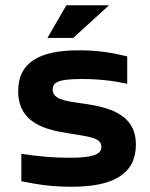

<svg xmlns="http://www.w3.org/2000/svg" viewBox="-20 -700 568 729"><path d="M264 -190C334 -179 365 -173 365 -141C365 -113 328 -101 245 -101C183 -101 126 -106 61 -116V-12C128 2 182 9 253 9C411 9 496 -40 496 -151C496 -276 376 -296 280 -309C223 -317 180 -325 180 -360C180 -388 203 -400 290 -400C359 -400 411 -393 463 -382V-486C401 -501 348 -509 279 -509C125 -509 49 -460 49 -354C49 -215 186 -203 264 -190ZM160 -556H258L394 -680H232Z"/></svg>

Font: LT Wave Alt Bold
Style: Regular
Weight: 700
Designer: Daniel Lyons
Version: Version 2.5 (Glyphs App)